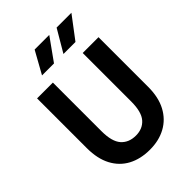

<svg xmlns="http://www.w3.org/2000/svg" viewBox="-271 -1084 1220 1220"><g transform="rotate(-45 339.0 -474.0)"><path d="M340.5 10Q256.5 10 194.2 -23.2Q132 -56.5 97.8 -121.2Q63.5 -186 63.5 -280.5V-728H205.5V-291Q205.5 -198 241.5 -157.2Q277.5 -116.5 341 -116.5Q401.5 -116.5 437 -157Q472.5 -197.5 472.5 -291V-727H614.5V-280.5Q614.5 -187 580 -122.2Q545.5 -57.5 483.8 -23.8Q422 10 340.5 10ZM381.5 -809 469.5 -958.5H602.5L489.5 -809ZM189 -809 272 -958.5H403.5L296.5 -809Z"/></g></svg>

Font: Spline Sans SemiBold
Style: Regular
Weight: 600
Designer: Eben Sorkin, Mirko Velimirovic
Foundry: Sorkin Type
Version: Version 1.000; ttfautohint (v1.8.3)